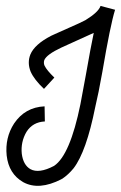

<svg xmlns="http://www.w3.org/2000/svg" viewBox="-20 -541 399 633"><path d="M311.5 -521.5 359.4 -508.8Q343.8 -459 317.4 -303.7Q304.7 -232.4 293.9 -187.5Q264.6 -41 222.7 13.7Q205.1 35.2 184.6 48.8H183.6L182.6 49.8Q108.4 87.9 56.6 59.6Q8.8 32.2 2 -28.3Q-3.9 -86.9 26.4 -133.8Q62.5 -187.5 127 -190.4L127.9 -140.6Q87.9 -138.7 67.4 -106.4Q47.9 -73.2 51.8 -34.2Q56.6 2.9 80.1 16.6Q108.4 32.2 158.2 5.9Q210.9 -29.3 245.1 -197.3Q251 -227.5 262.7 -292Q279.3 -386.7 289.1 -432.6Q285.2 -430.7 205.1 -394.5Q191.4 -388.7 181.6 -383.8Q133.8 -361.3 126 -342.8Q123 -333 127 -324.2Q134.8 -308.6 159.2 -285.2L125 -248Q92.8 -278.3 81.1 -304.7Q69.3 -334 80.1 -361.3Q93.8 -394.5 148.4 -422.9Q154.3 -425.8 161.1 -428.7Q175.8 -435.5 207 -449.2Q245.1 -465.8 261.7 -474.6Q304.7 -501 311.5 -521.5Z"/></svg>

Font: Bratas-flat
Style: flat
Weight: 400
Designer: MUHAMMAD YONI
Version: Version 001.000